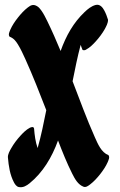

<svg xmlns="http://www.w3.org/2000/svg" viewBox="-20 -766 501 802"><path d="M431.3 -683.2C427.2 -696.9 422.1 -710.4 415.2 -723C409.2 -734 397.8 -750.2 379.1 -745.2C361.3 -740.3 346.5 -728.2 333.4 -715.7C286.5 -671.2 256 -616.7 233.2 -553C215.7 -595.2 197.5 -636.8 177.8 -677.2C170.1 -693.1 162 -709.2 151.6 -723.6C146.9 -730.2 141.4 -736.5 134.3 -740.5C119.3 -749.1 109.1 -744.8 96.6 -735.2C80.7 -723 67 -707.9 54.7 -692.3C42.4 -676.7 31 -659.9 23 -641.7C20 -633.4 13.3 -622.1 19.9 -612.8C37 -606.3 45.7 -595.1 54.7 -580.7C66.7 -561.1 76.4 -540 85.9 -519.1C117.5 -449.1 145.5 -377.4 173.3 -305.8C162.7 -252.3 151.9 -199.4 137.2 -147.5C128 -173.1 124.6 -201.3 122.4 -228.1C121.5 -239 109.8 -235 103.9 -231.9C89 -224 76.2 -211 65 -198.7C50.5 -182.8 37.3 -165.2 26.7 -146.5C20.7 -136 12 -121 13.1 -108.1C16.1 -72.7 21.5 -35.5 38.5 -3.8C42.7 4.1 49 13.3 58.4 15.3C76.5 19.1 92 8.9 103.2 -0.1C158.5 -44.9 196.7 -108.1 222.4 -179.2C240.7 -131.7 259.4 -84.6 281.8 -40.3C292.6 -18.9 305.4 5 329.1 14.1C338.9 17.9 349.2 9.8 356.5 4.3C372.3 -7.7 386 -22.9 398.3 -38.4C410.5 -54 422 -70.8 430 -89C433 -97.3 439.8 -108.7 433.1 -117.9C403 -129.4 388.8 -164.7 376.1 -192.9C342.3 -268.6 313.5 -348 283.2 -426.6C293.4 -478.1 303.8 -529.5 316.9 -578.7C319.6 -571.1 322 -563.5 324.9 -557.3C330.4 -555.1 335.6 -555.8 340.7 -559.5C355.6 -567.4 368.4 -580.4 379.6 -592.7C394.1 -608.6 407.3 -626.2 417.9 -644.9C423.4 -655.8 431.1 -668.1 431.3 -683.2Z"/></svg>

Font: Quiapo Free
Style: Regular
Weight: 400
Designer: Aaron Amar
Version: Version 001.002